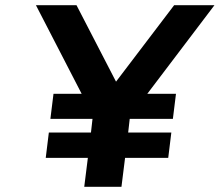

<svg xmlns="http://www.w3.org/2000/svg" viewBox="-20 -723 850 743"><path d="M661 -360H550L810 -703H654L429 -407L276 -703H119L296 -360H187L175 -263H338L332 -210H169L157 -112H320L306 0H450L464 -112H631L643 -210H476L482 -263H649Z"/></svg>

Font: Bluebird
Style: ExtObl
Weight: 400
Designer: Jasper
Foundry: Cannot Into Space Fonts
Version: Version 0.98